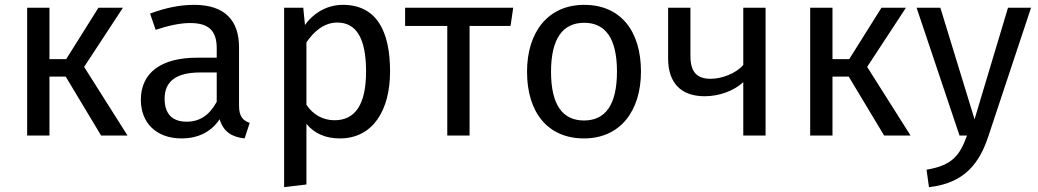

<svg xmlns="http://www.w3.org/2000/svg" viewBox="-20 -559 4283 792"><path d="M487 -527H386L253 -315H184V-527H92V0H184V-243H251L397 0H506L327 -283Z M750 -57C690 -57 659 -90 659 -152C659 -224 708 -260 805 -260H874V-139C844 -84 804 -57 750 -57ZM966 -123V-364C966 -474 908 -539 781 -539C722 -539 664 -527 599 -503L622 -436C676 -454 725 -464 764 -464C837 -464 874 -436 874 -360V-321H793C646 -321 561 -260 561 -147C561 -53 624 12 729 12C793 12 849 -12 886 -67C902 -15 936 6 989 12L1010 -52C983 -62 966 -77 966 -123Z M1360 -63C1312 -63 1271 -86 1244 -127V-384C1272 -426 1315 -466 1371 -466C1450 -466 1490 -401 1490 -264C1490 -126 1444 -63 1360 -63ZM1394 -539C1334 -539 1277 -510 1238 -456L1231 -527H1152V213L1244 202V-48C1278 -7 1325 12 1382 12C1518 12 1589 -104 1589 -264C1589 -430 1534 -539 1394 -539Z M2097 -527H1651V-452H1825V0H1917V-452H2086Z M2390 -465C2477 -465 2525 -401 2525 -264C2525 -126 2477 -62 2389 -62C2301 -62 2253 -126 2253 -263C2253 -401 2302 -465 2390 -465ZM2390 -539C2240 -539 2154 -426 2154 -263C2154 -96 2239 12 2389 12C2538 12 2624 -101 2624 -264C2624 -431 2540 -539 2390 -539Z M3046 -527V-291C3016 -256 2957 -234 2912 -234C2855 -234 2828 -261 2828 -329V-527H2736V-318C2736 -220 2786 -162 2887 -162C2948 -162 3008 -185 3046 -220V0H3138V-527Z M3717 -527H3616L3483 -315H3414V-527H3322V0H3414V-243H3481L3627 0H3736L3557 -283Z M4233 -527H4138L4000 -67L3859 -527H3761L3938 0H3969C3939 82 3909 123 3802 141L3812 213C3958 197 4020 115 4057 3Z"/></svg>

Font: Fira Math
Style: Regular
Weight: 400
Designer: Xiangdong Zeng
Foundry: Xiangdong Zeng
Version: Version 0.3.4